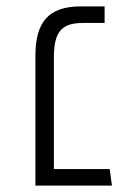

<svg xmlns="http://www.w3.org/2000/svg" viewBox="-20 -582 407 602"><path d="M324 -52H149V-401C149 -476 168 -510 239 -510H308V-562H234C130 -562 91 -511 91 -406V0H331Z"/></svg>

Font: FiraGO Light
Style: Regular
Weight: 300
Designer: bBox Type
Foundry: bBox Type GmbH
Version: Version 1.001;PS 001.001;hotconv 1.0.88;makeotf.lib2.5.64775